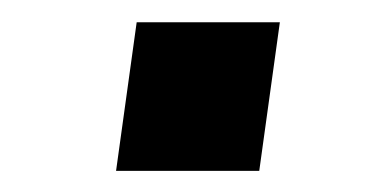

<svg xmlns="http://www.w3.org/2000/svg" viewBox="-20 -438 339 177"><path d="M87 -280.5H219L238 -417.5H106Z"/></svg>

Font: HK Grotesk ExtraBold
Style: Italic
Weight: 800
Italic angle: -16°
Designer: Alfredo Marco Pradil
Foundry: Hanken Design Co.
Version: Version 3.001;FEAKit 1.0